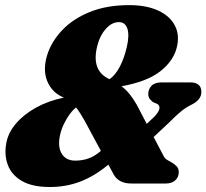

<svg xmlns="http://www.w3.org/2000/svg" viewBox="-20 -734 826 768"><path d="M435 -35.5 413.5 -75.5Q359.5 -30.5 302.5 -8.2Q245.5 14 179.5 14Q109 14 67.8 -10Q26.5 -34 11.5 -73.8Q-3.5 -113.5 5 -160.5Q12 -202 43.2 -239Q74.5 -276 124 -303.5Q173.5 -331 235.5 -343.5Q231.5 -345.5 228 -347Q186.5 -366.5 168.8 -410Q151 -453.5 168 -511.5Q184.5 -566 227.5 -612Q270.5 -658 338.5 -685.8Q406.5 -713.5 497 -713.5Q566 -713.5 613.2 -691.5Q660.5 -669.5 680.2 -630.5Q700 -591.5 686 -540Q671.5 -487.5 619 -447.2Q566.5 -407 466 -389Q484 -375.5 498 -358.2Q512 -341 527 -315L567 -238.5L598.5 -268.5Q617.5 -289 618 -301.8Q618.5 -314.5 606.5 -319.5L597.5 -323Q589 -326.5 581 -335.8Q573 -345 573 -358Q573 -377 586 -390.8Q599 -404.5 626.5 -404.5H740Q785.5 -404.5 785.5 -366Q785.5 -333.5 742.5 -313.5Q721.5 -303 701.8 -286.5Q682 -270 655.5 -243L594.5 -186L635 -109Q640 -99.5 649.8 -93.8Q659.5 -88 669.5 -82.5Q678 -77 686.5 -68.8Q695 -60.5 695 -45.5Q695 -25 680.8 -12.5Q666.5 0 644 0H505Q455.5 0 435 -35.5ZM455.5 -645.5Q428 -645.5 404.5 -620Q381 -594.5 370.5 -555.5Q342 -452 417.5 -417.5L418 -417Q442 -434 459.5 -467.8Q477 -501.5 487.5 -547Q498 -593.5 489.5 -619.5Q481 -645.5 455.5 -645.5ZM223.5 -207Q208.5 -153.5 225 -122.5Q241.5 -91.5 281 -91.5Q309 -91.5 334 -100.2Q359 -109 383.5 -130.5L320 -248.5Q311 -264.5 302.2 -278.5Q293.5 -292.5 284.5 -304Q267 -291.5 249.2 -262.8Q231.5 -234 223.5 -207Z"/></svg>

Font: Fraunces 9pt S050 Black
Style: Italic
Weight: 900
Italic angle: -16°
Version: Version 1.000; ttfautohint (v1.8.3)